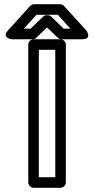

<svg xmlns="http://www.w3.org/2000/svg" viewBox="-20 -865 447 910"><path d="M164 -25V-629H242V-25ZM114 0C114 11 124 25 139 25H267C278 25 292 15 292 0V-654C292 -665 282 -679 267 -679H139C128 -679 114 -669 114 -654ZM125 -729H93L153 -795H254L314 -729H282L223 -786C218 -791 210 -793 205 -793H201C194 -793 188 -790 184 -786ZM135 -679C140 -679 147 -681 152 -686L203 -735L254 -686C258 -682 264 -679 271 -679H370C419 -679 389 -721 389 -721L283 -837C279 -842 272 -845 265 -845H142C136 -845 128 -842 123 -837L18 -721C-15 -684 36 -679 36 -679Z"/></svg>

Font: Falling Sky
Style: ExtOu
Weight: 400
Designer: Paul D. Hunt
Foundry: Adobe Systems Incorporated
Version: Version 1.02